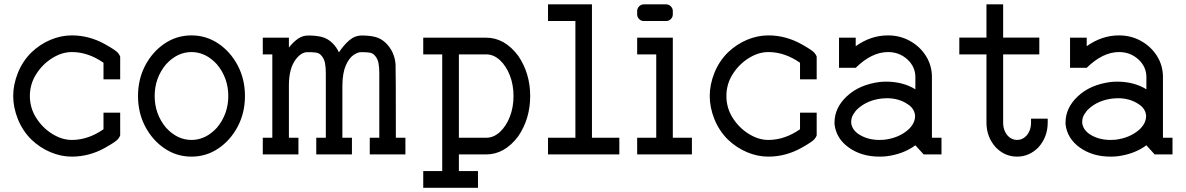

<svg xmlns="http://www.w3.org/2000/svg" viewBox="-20 -719 5521 894"><path d="M314.5 10.3Q264.2 10.3 215.3 -10.3Q166.5 -30.8 126.5 -68.8Q85.4 -109.4 63.5 -163.8Q41.5 -218.3 41.5 -272Q41.5 -325.7 63.5 -380.1Q85.4 -434.6 126.5 -475.1Q166.5 -513.2 215.3 -533.7Q264.2 -554.2 314.5 -554.2Q396 -554.2 469.7 -512.7Q520.5 -484.4 529.8 -472.2Q537.1 -462.9 539.6 -455.6V-349.6H461.9V-426.8Q390.6 -476.6 314.5 -476.6Q268.6 -476.6 223.4 -448.5Q178.2 -420.4 148.7 -374Q119.1 -327.6 119.1 -272Q119.1 -216.3 148.7 -169.9Q178.2 -123.5 223.4 -95.5Q268.6 -67.4 314.5 -67.4Q390.6 -67.4 461.9 -117.2V-194.3H539.6V-88.4Q537.1 -81.1 529.8 -71.8Q520.5 -59.6 469.7 -31.2Q396 10.3 314.5 10.3Z M871.6 -67.4Q937.5 -67.4 989.7 -124Q1043 -187.5 1043 -272Q1043 -356.4 989.7 -419.9Q937.5 -476.6 871.6 -476.6Q805.7 -476.6 753.4 -419.9Q700.2 -356.4 700.2 -272Q700.2 -187.5 753.4 -124Q805.7 -67.4 871.6 -67.4ZM871.6 10.3Q802.7 10.3 746.3 -27.8Q689.9 -65.9 656.2 -129.9Q622.6 -193.8 622.6 -272Q622.6 -350.1 656.2 -414.1Q689.9 -478 746.3 -516.1Q802.7 -554.2 871.6 -554.2Q940.4 -554.2 996.8 -516.1Q1053.2 -478 1086.9 -414.1Q1120.6 -350.1 1120.6 -272Q1120.6 -193.8 1086.9 -129.9Q1053.2 -65.9 996.8 -27.8Q940.4 10.3 871.6 10.3Z M1867.7 0H1701.7V-77.6H1746.1V-378.9Q1746.1 -404.8 1742.2 -425.8Q1738.3 -446.8 1723.1 -462.9Q1718.3 -467.8 1712.2 -470.7Q1706.1 -473.6 1694.3 -474.9Q1682.6 -476.1 1660.2 -476.1Q1645.5 -476.1 1625.2 -462.2Q1605 -448.2 1590.1 -414.3Q1575.2 -380.4 1574.2 -321.3V-77.6H1618.7V0H1452.6V-77.6H1497.1V-378.9Q1497.1 -404.8 1493.2 -425.8Q1489.3 -446.8 1474.1 -462.9Q1469.2 -467.8 1463.1 -470.7Q1457 -473.6 1445.3 -474.9Q1433.6 -476.1 1411.1 -476.1Q1382.8 -476.1 1357.4 -442.9Q1325.2 -400.9 1325.2 -321.3V-77.6H1369.6V0H1203.6V-77.6H1248V-465.8H1203.6V-543.5H1325.2V-497.6Q1344.7 -522.5 1366.5 -538.1Q1388.2 -553.7 1416 -553.7Q1451.2 -553.7 1478.5 -546.9Q1505.9 -540 1528.8 -517.6Q1548.3 -497.6 1558.1 -475.1Q1580.1 -508.8 1606.2 -531.2Q1632.3 -553.7 1665 -553.7Q1700.2 -553.7 1727.5 -546.9Q1754.9 -540 1777.8 -517.6Q1817.4 -477.1 1821.8 -419.9Q1823.2 -396.5 1823.2 -77.6H1867.7Z M2244.1 -465.8H2116.7V-77.6H2244.1Q2278.3 -77.6 2307.4 -104.2Q2336.4 -130.9 2353.8 -175Q2371.1 -219.2 2371.1 -272Q2371.1 -324.2 2353.8 -368.4Q2336.4 -412.6 2307.4 -439.2Q2278.3 -465.8 2244.1 -465.8ZM2116.7 77.6H2205.6V155.3H1950.7V77.6H2039.1V-465.8H1950.7V-543.5H2244.1Q2329.6 -543.5 2393.1 -459Q2448.7 -377 2448.7 -272Q2448.7 -166.5 2393.1 -84.5Q2329.6 0 2244.1 0H2116.7Z M2736.3 -77.6H2863.8V0H2531.7V-77.6H2659.2V-621.1H2531.7V-698.7H2736.3Z M3112.8 -77.6H3201.7V0H2946.8V-77.6H3035.6V-465.8H2946.8V-543.5H3112.8ZM2977.5 -621.1Q2965.3 -621.1 2956.1 -630.1Q2946.8 -639.2 2946.8 -652.3V-667.5Q2946.8 -680.2 2956.1 -689.5Q2965.3 -698.7 2977.5 -698.7H3082Q3094.2 -698.7 3103.5 -689.5Q3112.8 -680.2 3112.8 -667.5V-652.3Q3112.8 -639.2 3103.5 -630.1Q3094.2 -621.1 3082 -621.1Z M3557.6 10.3Q3507.3 10.3 3458.5 -10.3Q3409.7 -30.8 3369.6 -68.8Q3328.6 -109.4 3306.6 -163.8Q3284.7 -218.3 3284.7 -272Q3284.7 -325.7 3306.6 -380.1Q3328.6 -434.6 3369.6 -475.1Q3409.7 -513.2 3458.5 -533.7Q3507.3 -554.2 3557.6 -554.2Q3639.2 -554.2 3712.9 -512.7Q3763.7 -484.4 3772.9 -472.2Q3780.3 -462.9 3782.7 -455.6V-349.6H3705.1V-426.8Q3633.8 -476.6 3557.6 -476.6Q3511.7 -476.6 3466.6 -448.5Q3421.4 -420.4 3391.8 -374Q3362.3 -327.6 3362.3 -272Q3362.3 -216.3 3391.8 -169.9Q3421.4 -123.5 3466.6 -95.5Q3511.7 -67.4 3557.6 -67.4Q3633.8 -67.4 3705.1 -117.2V-194.3H3782.7V-88.4Q3780.3 -81.1 3772.9 -71.8Q3763.7 -59.6 3712.9 -31.2Q3639.2 10.3 3557.6 10.3Z M4075.2 -67.4Q4086.4 -67.4 4098.1 -68.4Q4165.5 -76.7 4209.5 -115.7Q4240.7 -144.5 4240.7 -178.7V-182.1Q4237.3 -213.9 4207 -233.4Q4166 -261.7 4108.9 -261.7Q4097.2 -261.7 4085.4 -260.3Q4018.1 -252.4 3974.6 -212.9Q3963.9 -204.1 3953.1 -186.5Q3943.4 -170.9 3943.4 -150.9V-147Q3946.8 -116.2 3976.6 -95.2Q4018.1 -67.4 4075.2 -67.4ZM4075.2 10.3Q3991.7 10.3 3932.6 -31.7Q3873.5 -73.7 3865.7 -140.6V-148.4Q3865.7 -217.3 3923.6 -271.2Q3981.4 -325.2 4077.1 -337.4Q4093.3 -338.9 4108.9 -338.9Q4186 -337.9 4242.2 -303.2V-359.9Q4242.2 -408.2 4204.8 -442.4Q4167.5 -476.6 4114.7 -476.6Q4039.1 -476.6 3964.4 -403.3H3886.7V-543.5H3964.4V-503.9Q4034.7 -554.2 4114.7 -554.2Q4170.9 -554.2 4217.5 -528.1Q4264.2 -502 4291.7 -458Q4319.3 -414.1 4319.3 -359.9V-77.6H4363.8V0H4280.8L4242.2 -42.5Q4186 -1 4106.4 8.8Q4090.3 10.3 4075.2 10.3Z M4780.8 -166.5H4858.4V-148.4Q4858.4 -80.6 4814.5 -32.2Q4772 10.3 4715.8 10.3Q4659.2 10.3 4617.2 -32.2Q4573.2 -80.6 4573.2 -148.4V-465.8H4446.8V-543.9H4573.2V-698.7H4650.9V-543.9H4819.3V-465.8H4650.9V-148.4Q4650.9 -110.8 4673.3 -85.9Q4691.4 -67.4 4715.8 -67.4Q4740.2 -67.4 4758.3 -85.9Q4780.8 -110.8 4780.8 -148.4Z M5150.9 -67.4Q5162.1 -67.4 5173.8 -68.4Q5241.2 -76.7 5285.2 -115.7Q5316.4 -144.5 5316.4 -178.7V-182.1Q5313 -213.9 5282.7 -233.4Q5241.7 -261.7 5184.6 -261.7Q5172.9 -261.7 5161.1 -260.3Q5093.8 -252.4 5050.3 -212.9Q5039.6 -204.1 5028.8 -186.5Q5019 -170.9 5019 -150.9V-147Q5022.5 -116.2 5052.2 -95.2Q5093.8 -67.4 5150.9 -67.4ZM5150.9 10.3Q5067.4 10.3 5008.3 -31.7Q4949.2 -73.7 4941.4 -140.6V-148.4Q4941.4 -217.3 4999.3 -271.2Q5057.1 -325.2 5152.8 -337.4Q5168.9 -338.9 5184.6 -338.9Q5261.7 -337.9 5317.9 -303.2V-359.9Q5317.9 -408.2 5280.5 -442.4Q5243.2 -476.6 5190.4 -476.6Q5114.7 -476.6 5040 -403.3H4962.4V-543.5H5040V-503.9Q5110.4 -554.2 5190.4 -554.2Q5246.6 -554.2 5293.2 -528.1Q5339.8 -502 5367.4 -458Q5395 -414.1 5395 -359.9V-77.6H5439.5V0H5356.4L5317.9 -42.5Q5261.7 -1 5182.1 8.8Q5166 10.3 5150.9 10.3Z"/></svg>

Font: Turpis
Style: Regular
Weight: 400
Designer: GGBotNet
Foundry: f0n7
Version: 1.00